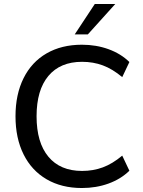

<svg xmlns="http://www.w3.org/2000/svg" viewBox="-20 -938 717 966"><path d="M58 -353Q58 -463 98.5 -544.5Q139 -626 214.5 -669.5Q290 -713 392 -713Q464 -713 526 -690.5Q588 -668 631 -626L595 -550Q546 -591 497.5 -609Q449 -627 393 -627Q283 -627 223.5 -556Q164 -485 164 -353Q164 -221 223.5 -149.5Q283 -78 393 -78Q449 -78 497.5 -96Q546 -114 595 -155L631 -79Q588 -37 526 -14.5Q464 8 392 8Q290 8 214.5 -36Q139 -80 98.5 -161.5Q58 -243 58 -353ZM422 -765H356L457 -918H560Z"/></svg>

Font: wassup Sans
Style: Medium
Weight: 600
Version: Version 2.001